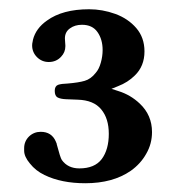

<svg xmlns="http://www.w3.org/2000/svg" viewBox="-20 -724 408 423"><path d="M78.1 -338.4Q58.6 -347.7 45.9 -363.8Q33.2 -378.9 33.2 -392.1V-397.5Q33.2 -412.6 43.9 -423.3Q54.7 -433.6 69.8 -433.6Q93.8 -433.6 103 -412.1L105 -407.2V-406.2Q112.8 -376.5 116.2 -371.6Q129.4 -353 154.8 -353Q188.5 -353 204.1 -373.5Q219.7 -394.5 219.7 -429.2Q219.7 -462.9 203.1 -482.9Q186.5 -503.4 150.9 -504.4L125.5 -505.4Q113.3 -505.9 106.9 -509.3Q100.6 -512.7 100.6 -523.9Q100.6 -534.2 107.9 -537.1Q115.2 -539.6 129.4 -540Q153.3 -542 166.5 -545.9Q180.2 -549.8 190.9 -563.5Q198.2 -571.8 202.1 -585.9Q206.1 -600.1 206.1 -613.8Q206.1 -637.2 194.8 -653.3Q183.6 -669.4 160.6 -669.4Q145 -669.4 134.3 -661.6Q123 -653.8 123 -639.2Q123 -637.7 123.5 -631.3L124 -624V-622.1Q124 -608.9 114.7 -599.1Q104 -587.4 87.4 -587.4Q72.3 -587.4 61.5 -598.1Q50.8 -608.9 50.8 -624Q50.8 -627.9 51.8 -631.8L52.7 -636.7Q59.1 -661.6 83.5 -678.7Q117.7 -703.6 176.3 -703.6Q205.6 -703.6 233.9 -693.4Q262.2 -683.1 280.3 -662.1Q298.3 -641.1 298.3 -610.8Q298.3 -578.1 276.9 -557.6Q261.7 -542.5 240.2 -534.2L225.6 -528.3L240.7 -523.4Q267.6 -515.1 288.1 -495.6Q314.9 -470.2 314.9 -433.1Q314.9 -407.2 302.2 -385.3Q290 -363.3 268.1 -347.7Q228.5 -320.3 168 -320.3Q115.2 -320.3 78.1 -338.4Z"/></svg>

Font: inglobal
Style: Bold
Weight: 700
Designer: Andrey Kochetov, Denis Davydov, Evgeny Yurtaev
Foundry: inglobal.ru
Version: Version 1.00 September 25, 2014, initial release